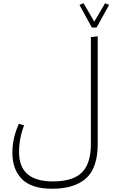

<svg xmlns="http://www.w3.org/2000/svg" viewBox="-20 -967 705 1179"><path d="M580 -744V-83Q580 64 508.5 128Q437 192 300 192Q174 192 115 133Q56 74 56 -29Q56 -119 96 -207L128 -197Q97 -117 97 -33Q97 147 304 147Q428 147 483 92Q538 37 538 -81V-739ZM559 -834 625 -947 650 -937 573 -798H544L468 -937L493 -947Z"/></svg>

Font: FiraGO ExtraLight
Style: Regular
Weight: 200
Designer: bBox Type
Foundry: bBox Type GmbH
Version: Version 1.001